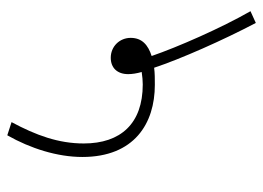

<svg xmlns="http://www.w3.org/2000/svg" viewBox="-120 -552 739 540"><g transform="rotate(-90 250.0 -282.5)"><path d="M455 67 488 52C441 -30 387 -153 362 -226C393 -236 413 -253 413 -285C413 -316 389 -341 357 -341C329 -341 311 -323 311 -292C311 -281 313 -268 317 -254C304 -252 292 -251 282 -251C172 -251 116 -313 116 -417C116 -488 139 -551 176 -620L139 -632C102 -567 78 -491 78 -421C78 -275 172 -217 281 -217C298 -217 314 -217 329 -219C353 -146 407 -24 455 67Z"/></g></svg>

Font: Noto Sans SemiCondensed ExtraLight
Style: Italic
Weight: 200
Width: 4
Italic angle: -12°
Designer: Monotype Design Team
Foundry: Monotype Imaging Inc.
Version: Version 2.013